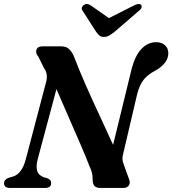

<svg xmlns="http://www.w3.org/2000/svg" viewBox="-22 -929 852 949"><path d="M163.5 -139Q155.5 -106.5 161.8 -84.5Q168 -62.5 195.5 -52.5L212 -48Q231 -40.5 231 -24Q231 -12 223 -6Q215 0 202 0H28Q-2 0 -2 -23.5Q-2 -42 21.5 -50.5L42.5 -56.5Q87 -70 106 -144L204.5 -518.5Q211 -539 209 -558.2Q207 -577.5 196 -591.5L167.5 -649Q152.5 -665.5 158 -682.8Q163.5 -700 188.5 -700H278Q303.5 -700 316.8 -688.8Q330 -677.5 341.5 -655Q368.5 -584 402.5 -507Q436.5 -430 471.8 -354.8Q507 -279.5 537 -213L629 -590Q646.5 -656 678 -688.2Q709.5 -720.5 750 -720.5Q776 -720.5 793 -705.8Q810 -691 810 -665Q809 -615.5 745 -579.5Q708.5 -560.5 688.5 -535.5Q668.5 -510.5 656.5 -466L587.5 -171.5Q583 -155 583.2 -143.2Q583.5 -131.5 590 -115L614.5 -47Q623.5 -28 615.8 -14Q608 0 588 0H473Q435.5 0 436 -40.5Q437 -76 419 -110.5Q404.5 -149 378.2 -210Q352 -271 320.2 -343.5Q288.5 -416 257 -488.5ZM544.5 -772Q529.5 -760.5 518 -753.5Q506.5 -746.5 492 -746.5Q477 -746.5 469.2 -753.5Q461.5 -760.5 453 -772L386.5 -875.5Q380 -884.5 383 -892.5Q386 -900.5 392.5 -904.5Q408.5 -915 427 -902L516.5 -839.5L640 -902Q665.5 -915 676 -904.5Q679.5 -900.5 677.8 -892.5Q676 -884.5 664.5 -875.5Z"/></svg>

Font: Fraunces 9pt SemiBold
Style: Italic
Weight: 600
Italic angle: -16°
Version: Version 1.000;[b76b70a41]